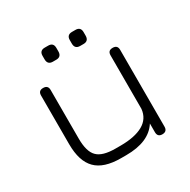

<svg xmlns="http://www.w3.org/2000/svg" viewBox="-145 -771 900 909"><g transform="rotate(-30 305.0 -317.0)"><path d="M490.5 -472.5C490.5 -472.5 490.5 -472.5 490.5 -472.5C508 -472.5 517 -464 517 -446.5C517 -446.5 517 -446.5 517 -446.5C517 -446.5 517 -26.5 517 -26.5C517 -9 508 0 490.5 0C490.5 0 490.5 0 490.5 0C473 0 464.5 -9 464.5 -26.5C464.5 -26.5 464.5 -26.5 464.5 -26.5C464.5 -26.5 464.5 -74 464.5 -74C433 -24.5 375.5 0 292.5 0C292.5 0 292.5 0 292.5 0C292.5 0 264.5 0 264.5 0C202 0 156.5 -14.5 128 -43.5C99 -72.5 84.5 -118 84.5 -180.5C84.5 -180.5 84.5 -180.5 84.5 -180.5C84.5 -180.5 84.5 -446.5 84.5 -446.5C84.5 -464 93 -472.5 110.5 -472.5C110.5 -472.5 110.5 -472.5 110.5 -472.5C128 -472.5 137 -464 137 -446.5C137 -446.5 137 -446.5 137 -446.5C137 -446.5 137 -180.5 137 -180.5C137 -133 146.5 -99.5 165.5 -81C184 -62 217 -52.5 264.5 -52.5C264.5 -52.5 264.5 -52.5 264.5 -52.5C264.5 -52.5 292.5 -52.5 292.5 -52.5C344 -52.5 385 -61 414.5 -77.5C444 -94 461 -119.5 464.5 -154C464.5 -154 464.5 -154 464.5 -154C464.5 -154 464.5 -446.5 464.5 -446.5C464.5 -464 473 -472.5 490.5 -472.5ZM232 -557C232 -557 213 -557 213 -557C194 -557 184.5 -567 184.5 -586.5C184.5 -586.5 184.5 -586.5 184.5 -586.5C184.5 -586.5 184.5 -605.5 184.5 -605.5C184.5 -624.5 194 -634 213 -634C213 -634 213 -634 213 -634C213 -634 232 -634 232 -634C250.5 -634 260 -624.5 260 -605.5C260 -605.5 260 -605.5 260 -605.5C260 -605.5 260 -586.5 260 -586.5C260 -567 250.5 -557 232 -557C232 -557 232 -557 232 -557ZM381 -557C381 -557 362 -557 362 -557C343 -557 333.5 -567 333.5 -586.5C333.5 -586.5 333.5 -586.5 333.5 -586.5C333.5 -586.5 333.5 -605.5 333.5 -605.5C333.5 -624.5 343 -634 362 -634C362 -634 362 -634 362 -634C362 -634 381 -634 381 -634C399.5 -634 409 -624.5 409 -605.5C409 -605.5 409 -605.5 409 -605.5C409 -605.5 409 -586.5 409 -586.5C409 -567 399.5 -557 381 -557C381 -557 381 -557 381 -557Z"/></g></svg>

Font: Jura-Fortis-Regular
Style: Regular
Weight: 500
Designer: Daniel Johnson, Alexei Vanyashin, Mirko Velimirovic
Foundry: Daniel Johnson
Version: ""